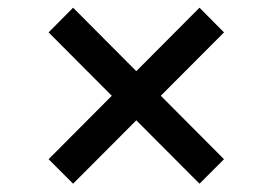

<svg xmlns="http://www.w3.org/2000/svg" viewBox="-20 -548 690 486"><path d="M165 -83 103 -145 485 -528.5 547 -466ZM485 -83 103 -466 165 -528.5 547 -145Z"/></svg>

Font: Azeret Mono Thin
Style: Regular
Weight: 100
Designer: Martin Vácha
Foundry: Displaay
Version: Version 1.002